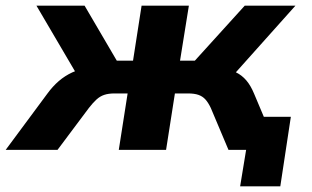

<svg xmlns="http://www.w3.org/2000/svg" viewBox="-56 -526 1095 674"><path d="M787 128 808 0H764L782 -116H965L928 128ZM-36 0 110 -197Q129 -223 150.5 -241.5Q172 -260 198 -272Q224 -284 256 -287L227 -242L72 -506H241L354 -313H411L441 -506H607L576 -313H628L803 -506H981L745 -242L723 -286Q752 -282 772.5 -272Q793 -262 808.5 -244Q824 -226 836 -197L919 0H746L684 -147Q675 -166 665 -177Q655 -188 640.5 -193Q626 -198 604 -198H558L527 0H361L392 -198H346Q325 -198 310 -193Q295 -188 282.5 -176.5Q270 -165 256 -147L146 0Z"/></svg>

Font: Nunito Sans 6pt ExtraBold
Style: Italic
Weight: 800
Italic angle: -9°
Version: Version 3.101;gftools[0.9.27]